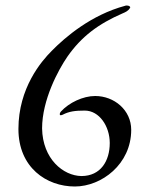

<svg xmlns="http://www.w3.org/2000/svg" viewBox="-20 -662 520 698"><path d="M252 16C349 16 457 -65 457 -190C457 -262 395 -313 326 -313C282 -313 231 -289 201 -256C196 -250 196 -243 201 -243C203 -243 205 -244 208 -245C231 -257 253 -260 288 -260C341 -260 379 -203 379 -142C379 -77 346 -22 276 -22C210 -23 135 -84 133 -195C133 -299 192 -408 225 -456C276 -529 337 -575 427 -614C434 -617 447 -622 453 -634C455 -637 450 -642 441 -642C439 -642 437 -642 435 -641C312 -608 218 -528 168 -477C130 -439 47 -342 47 -193C47 -53 149 16 252 16Z"/></svg>

Font: EB Garamond
Style: Regular
Weight: 400
Designer: Georg Duffner and Octavio Pardo
Foundry: Georg Duffner
Version: Version 1.000;PS 001.000;hotconv 1.0.88;makeotf.lib2.5.64775